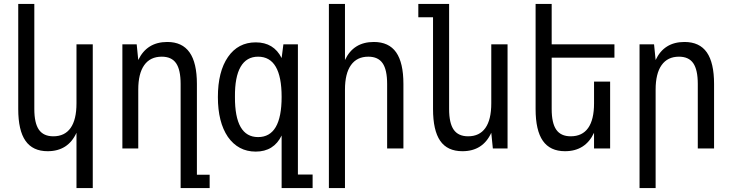

<svg xmlns="http://www.w3.org/2000/svg" viewBox="-20 -757 3736 979"><path d="M370 -80Q327 14 223 14Q147 14 110 -39Q73 -92 73 -201V-737H155V-201Q155 -129 178.5 -95.5Q202 -62 252 -62Q310 -62 340 -104.5Q370 -147 370 -230V-531H453V202H370Z M901 -329Q901 -401 878 -434.5Q855 -468 805 -468Q746 -468 715.5 -425Q685 -382 685 -300V0H604V-531H677L685 -451Q729 -543 833 -543Q909 -543 946.5 -490Q984 -437 984 -329V134H1049V202H901Z M1416 -66Q1376 16 1284 16Q1239 16 1203.5 -3Q1168 -22 1142 -59Q1091 -134 1091 -262Q1091 -392 1142.5 -466.5Q1194 -541 1284 -541Q1376 -541 1416 -461L1425 -531H1499V133H1574V202H1416ZM1296 -58Q1416 -58 1416 -263Q1416 -468 1296 -468Q1237 -468 1207 -416.5Q1177 -365 1178 -263Q1177 -58 1296 -58Z M1657 -737H1739V-451Q1782 -543 1886 -543Q1963 -543 2000 -490Q2037 -437 2037 -329V0H1954V-329Q1954 -401 1931 -434.5Q1908 -468 1858 -468Q1800 -468 1769.5 -425Q1739 -382 1739 -300V202H1657Z M2338 14Q2261 14 2224.5 -39Q2188 -92 2188 -201V-669H2113V-737H2270V-201Q2270 -129 2293.5 -95.5Q2317 -62 2367 -62Q2425 -62 2455 -104.5Q2485 -147 2485 -230V-531H2568V0H2493L2485 -80Q2442 14 2338 14Z M2861 14Q2785 14 2748 -39Q2711 -92 2711 -201V-737H2793V-531H3113V-463H2793V-201Q2793 -129 2816.5 -95.5Q2840 -62 2890 -62Q2949 -62 2979 -104.5Q3009 -147 3009 -230V-341H3091V0H3009V-80Q2965 14 2861 14Z M3241 -531H3315L3323 -451Q3366 -543 3470 -543Q3547 -543 3584 -490Q3621 -437 3621 -329V0H3538V-329Q3538 -401 3515 -434.5Q3492 -468 3442 -468Q3384 -468 3353.5 -425Q3323 -382 3323 -300V202H3241Z"/></svg>

Font: PlemolJP
Style: Regular
Weight: 400
Monospace: yes
Version: v2.0.4; ttfautohint (v1.8.4.7-5d5b-dirty) -l 6 -r 45 -G 200 